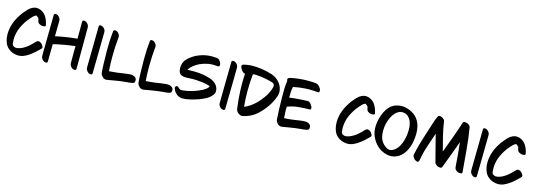

<svg xmlns="http://www.w3.org/2000/svg" viewBox="15 -1980 8775 3154"><g transform="rotate(15 4402.5 -403.5)"><path d="M107.4 -50.8C131.8 -30.3 158.2 -14.6 186.5 -3.9C216.8 6.8 247.1 11.7 277.3 12.7C288.1 12.7 299.8 11.7 310.5 10.7C332 7.8 352.5 2.9 373 -5.9C403.3 -18.6 432.6 -35.2 459 -53.7C489.3 -74.2 517.6 -96.7 543.9 -120.1C570.3 -144.5 596.7 -168.9 622.1 -195.3C628.9 -202.1 631.8 -210 631.8 -218.8V-222.7C630.9 -227.5 628.9 -232.4 626 -237.3C617.2 -253.9 608.4 -265.6 599.6 -274.4C592.8 -280.3 585.9 -285.2 579.1 -290C571.3 -293.9 563.5 -296.9 554.7 -299.8C551.8 -300.8 548.8 -300.8 545.9 -300.8C541 -300.8 537.1 -299.8 533.2 -298.8C520.5 -294.9 512.7 -288.1 508.8 -284.2L502 -277.3C485.4 -258.8 466.8 -240.2 448.2 -222.7C429.7 -205.1 411.1 -188.5 391.6 -173.8C369.1 -157.2 345.7 -142.6 322.3 -129.9C297.9 -117.2 271.5 -107.4 245.1 -102.5C234.4 -100.6 224.6 -99.6 215.8 -99.6C212.9 -99.6 204.1 -98.6 184.6 -106.4C161.1 -115.2 147.5 -131.8 144.5 -156.2C141.6 -177.7 140.6 -197.3 140.6 -215.8V-226.6C141.6 -299.8 157.2 -370.1 188.5 -437.5C219.7 -504.9 258.8 -566.4 305.7 -620.1C318.4 -634.8 333 -650.4 348.6 -666C364.3 -681.6 381.8 -693.4 400.4 -700.2C426.8 -682.6 441.4 -668 446.3 -656.2C449.2 -643.6 452.1 -631.8 454.1 -621.1C457 -604.5 464.8 -590.8 479.5 -580.1C494.1 -571.3 508.8 -565.4 524.4 -560.5C529.3 -559.6 535.2 -558.6 542 -558.6C548.8 -558.6 557.6 -559.6 567.4 -560.5C584 -562.5 591.8 -569.3 591.8 -582C591.8 -584 591.8 -585.9 590.8 -588.9C585 -621.1 575.2 -653.3 561.5 -684.6C546.9 -716.8 528.3 -744.1 503.9 -766.6C479.5 -791 448.2 -807.6 410.2 -817.4C397.5 -820.3 385.7 -821.3 374 -821.3C368.2 -821.3 362.3 -821.3 356.4 -820.3C338.9 -817.4 321.3 -812.5 303.7 -803.7C277.3 -791 254.9 -773.4 234.4 -752.9C213.9 -731.4 194.3 -709 176.8 -686.5C159.2 -665 142.6 -642.6 127.9 -618.2C112.3 -593.8 97.7 -569.3 85 -543.9C60.5 -495.1 43 -443.4 31.2 -388.7C24.4 -354.5 20.5 -320.3 20.5 -286.1C20.5 -265.6 21.5 -244.1 24.4 -223.6C29.3 -190.4 38.1 -159.2 50.8 -128.9C63.5 -99.6 82 -73.2 107.4 -50.8Z M679.7 -35.2C690.4 -20.5 702.1 -8.8 716.8 -1C725.6 3.9 737.3 6.8 750 6.8H754.9C769.5 5.9 777.3 -2.9 777.3 -20.5C778.3 -71.3 778.3 -122.1 779.3 -171.9C780.3 -222.7 780.3 -270.5 781.2 -314.5C841.8 -329.1 903.3 -341.8 964.8 -352.5C1026.4 -363.3 1087.9 -373 1150.4 -379.9C1150.4 -328.1 1150.4 -282.2 1149.4 -244.1V-89.8C1149.4 -73.2 1154.3 -56.6 1165 -41C1174.8 -26.4 1187.5 -14.6 1203.1 -6.8C1211.9 -2 1222.7 1 1235.4 1H1240.2C1254.9 0 1262.7 -8.8 1263.7 -25.4C1263.7 -145.5 1263.7 -259.8 1264.6 -367.2C1264.6 -487.3 1264.6 -608.4 1265.6 -728.5C1265.6 -746.1 1260.7 -762.7 1250 -777.3C1239.3 -792 1227.5 -803.7 1212.9 -811.5C1197.3 -819.3 1186.5 -820.3 1178.7 -820.3H1173.8C1159.2 -818.4 1151.4 -809.6 1151.4 -793V-649.4C1150.4 -601.6 1150.4 -553.7 1150.4 -505.9C1088.9 -501 1027.3 -493.2 965.8 -483.4C904.3 -474.6 843.8 -462.9 782.2 -449.2L784.2 -572.3C785.2 -613.3 785.2 -661.1 786.1 -714.8C786.1 -731.4 781.2 -748 770.5 -762.7C760.7 -777.3 748 -789.1 733.4 -797.9C724.6 -802.7 712.9 -805.7 700.2 -805.7H695.3C680.7 -804.7 672.9 -794.9 672.9 -778.3C670.9 -651.4 668.9 -531.2 668 -417C667 -302.7 665 -192.4 664.1 -84C664.1 -67.4 668.9 -50.8 679.7 -35.2Z M1440.4 -40C1451.2 -24.4 1462.9 -12.7 1477.5 -4.9C1486.3 0 1497.1 2.9 1509.8 2.9H1515.6C1530.3 2 1538.1 -7.8 1538.1 -24.4C1540 -140.6 1542 -257.8 1543.9 -375C1544.9 -491.2 1546.9 -608.4 1548.8 -724.6C1548.8 -742.2 1543.9 -758.8 1533.2 -773.4C1522.5 -788.1 1509.8 -799.8 1495.1 -807.6C1486.3 -812.5 1476.6 -815.4 1463.9 -815.4H1457C1442.4 -814.5 1435.5 -805.7 1434.6 -789.1C1433.6 -671.9 1431.6 -554.7 1429.7 -438.5C1427.7 -322.3 1425.8 -205.1 1424.8 -87.9C1424.8 -71.3 1429.7 -54.7 1440.4 -40Z M1703.1 -18.6 1724.6 4.9C1736.3 13.7 1748 19.5 1759.8 21.5C1764.6 22.5 1770.5 23.4 1776.4 23.4C1795.9 23.4 1824.2 15.6 1893.6 3.9C1929.7 -2 1970.7 -8.8 2017.6 -15.6C2048.8 -20.5 2082 -23.4 2117.2 -26.4C2142.6 -27.3 2168.9 -30.3 2195.3 -35.2C2229.5 -40 2250 -46.9 2250 -85.9V-87.9C2250 -115.2 2239.3 -134.8 2216.8 -147.5C2200.2 -156.2 2184.6 -161.1 2168.9 -163.1C2163.1 -164.1 2156.2 -164.1 2149.4 -164.1C2125 -164.1 2090.8 -161.1 2048.8 -154.3C1955.1 -139.6 1895.5 -131.8 1871.1 -130.9C1846.7 -129.9 1818.4 -127 1788.1 -124C1782.2 -205.1 1779.3 -285.2 1779.3 -366.2C1779.3 -480.5 1785.2 -593.8 1796.9 -708V-714.8C1796.9 -728.5 1792 -742.2 1782.2 -755.9C1770.5 -772.5 1757.8 -784.2 1744.1 -792C1734.4 -796.9 1723.6 -798.8 1712.9 -798.8H1706.1C1692.4 -796.9 1684.6 -788.1 1683.6 -771.5C1672.9 -674.8 1668 -576.2 1668 -475.6V-427.7L1671.9 -228.5C1672.9 -174.8 1675.8 -123 1679.7 -75.2C1680.7 -67.4 1681.6 -58.6 1684.6 -49.8C1687.5 -39.1 1694.3 -29.3 1703.1 -18.6Z M2328.1 -18.6 2349.6 4.9C2361.3 13.7 2373 19.5 2384.8 21.5C2389.6 22.5 2395.5 23.4 2401.4 23.4C2420.9 23.4 2449.2 15.6 2518.6 3.9C2554.7 -2 2595.7 -8.8 2642.6 -15.6C2673.8 -20.5 2707 -23.4 2742.2 -26.4C2767.6 -27.3 2793.9 -30.3 2820.3 -35.2C2854.5 -40 2875 -46.9 2875 -85.9V-87.9C2875 -115.2 2864.3 -134.8 2841.8 -147.5C2825.2 -156.2 2809.6 -161.1 2793.9 -163.1C2788.1 -164.1 2781.2 -164.1 2774.4 -164.1C2750 -164.1 2715.8 -161.1 2673.8 -154.3C2580.1 -139.6 2520.5 -131.8 2496.1 -130.9C2471.7 -129.9 2443.4 -127 2413.1 -124C2407.2 -205.1 2404.3 -285.2 2404.3 -366.2C2404.3 -480.5 2410.2 -593.8 2421.9 -708V-714.8C2421.9 -728.5 2417 -742.2 2407.2 -755.9C2395.5 -772.5 2382.8 -784.2 2369.1 -792C2359.4 -796.9 2348.6 -798.8 2337.9 -798.8H2331.1C2317.4 -796.9 2309.6 -788.1 2308.6 -771.5C2297.9 -674.8 2293 -576.2 2293 -475.6V-427.7L2296.9 -228.5C2297.9 -174.8 2300.8 -123 2304.7 -75.2C2305.7 -67.4 2306.6 -58.6 2309.6 -49.8C2312.5 -39.1 2319.3 -29.3 2328.1 -18.6Z M2925.8 -85.9C2941.4 -63.5 2960.9 -43.9 2984.4 -28.3C3003.9 -16.6 3024.4 -8.8 3046.9 -5.9L3060.5 -4.9H3073.2C3093.8 -4.9 3113.3 -5.9 3133.8 -8.8C3158.2 -13.7 3181.6 -18.6 3205.1 -23.4C3247.1 -34.2 3290 -45.9 3332 -60.5C3374 -76.2 3415 -93.8 3453.1 -114.3C3488.3 -133.8 3519.5 -160.2 3545.9 -192.4C3561.5 -210.9 3570.3 -232.4 3571.3 -255.9V-264.6C3571.3 -278.3 3569.3 -293 3564.5 -308.6C3557.6 -329.1 3548.8 -346.7 3537.1 -361.3C3524.4 -376 3510.7 -389.6 3495.1 -401.4C3466.8 -421.9 3433.6 -437.5 3396.5 -446.3C3359.4 -457 3324.2 -465.8 3291 -470.7C3248 -477.5 3204.1 -481.4 3159.2 -482.4H3126C3093.8 -482.4 3060.5 -481.4 3026.4 -480.5C3032.2 -491.2 3038.1 -500 3044.9 -508.8C3051.8 -517.6 3059.6 -525.4 3066.4 -531.2C3085 -549.8 3104.5 -566.4 3126 -581.1C3148.4 -595.7 3170.9 -609.4 3194.3 -620.1C3239.3 -640.6 3287.1 -655.3 3337.9 -664.1C3364.3 -668 3391.6 -669.9 3418 -669.9C3442.4 -669.9 3466.8 -668 3491.2 -665H3497.1C3509.8 -665 3518.6 -670.9 3521.5 -681.6C3523.4 -686.5 3524.4 -692.4 3524.4 -698.2C3524.4 -705.1 3523.4 -711.9 3520.5 -718.8C3516.6 -733.4 3507.8 -749 3494.1 -765.6C3481.4 -781.2 3466.8 -790 3450.2 -793C3422.9 -795.9 3395.5 -797.9 3368.2 -797.9C3334 -797.9 3299.8 -794.9 3265.6 -790C3205.1 -779.3 3148.4 -759.8 3094.7 -733.4C3067.4 -718.8 3041 -702.1 3016.6 -683.6C2992.2 -666 2970.7 -645.5 2951.2 -623C2928.7 -594.7 2914.1 -564.5 2908.2 -530.3C2906.2 -520.5 2905.3 -510.7 2904.3 -502C2903.3 -496.1 2903.3 -490.2 2903.3 -484.4C2903.3 -465.8 2906.2 -446.3 2911.1 -425.8C2919.9 -393.6 2936.5 -373 2960.9 -364.3C2983.4 -355.5 3008.8 -351.6 3035.2 -351.6H3041C3069.3 -352.5 3098.6 -354.5 3128.9 -355.5C3140.6 -356.4 3152.3 -356.4 3163.1 -356.4C3180.7 -356.4 3198.2 -355.5 3215.8 -354.5C3252 -352.5 3288.1 -349.6 3325.2 -344.7C3374 -337.9 3415 -328.1 3449.2 -315.4C3448.2 -300.8 3434.6 -282.2 3409.2 -261.7C3392.6 -250 3376 -239.3 3357.4 -228.5C3339.8 -219.7 3321.3 -210.9 3302.7 -203.1C3284.2 -194.3 3264.6 -187.5 3246.1 -180.7C3226.6 -173.8 3207 -167 3188.5 -162.1C3164.1 -155.3 3138.7 -148.4 3112.3 -143.6C3086.9 -139.6 3060.5 -135.7 3034.2 -132.8C3029.3 -131.8 3023.4 -131.8 3018.6 -131.8C3013.7 -131.8 3008.8 -131.8 3003.9 -132.8C2995.1 -134.8 2985.4 -139.6 2976.6 -148.4C2967.8 -157.2 2959 -165 2948.2 -171.9C2943.4 -174.8 2939.5 -176.8 2934.6 -176.8C2928.7 -176.8 2922.9 -174.8 2916 -169.9C2907.2 -163.1 2902.3 -155.3 2902.3 -144.5C2902.3 -139.6 2903.3 -133.8 2905.3 -128.9C2912.1 -111.3 2918.9 -96.7 2925.8 -85.9Z M3696.3 -40C3707 -24.4 3718.8 -12.7 3733.4 -4.9C3742.2 0 3752.9 2.9 3765.6 2.9H3771.5C3786.1 2 3793.9 -7.8 3793.9 -24.4C3795.9 -140.6 3797.9 -257.8 3799.8 -375C3800.8 -491.2 3802.7 -608.4 3804.7 -724.6C3804.7 -742.2 3799.8 -758.8 3789.1 -773.4C3778.3 -788.1 3765.6 -799.8 3751 -807.6C3742.2 -812.5 3732.4 -815.4 3719.7 -815.4H3712.9C3698.2 -814.5 3691.4 -805.7 3690.4 -789.1C3689.5 -671.9 3687.5 -554.7 3685.5 -438.5C3683.6 -322.3 3681.6 -205.1 3680.7 -87.9C3680.7 -71.3 3685.5 -54.7 3696.3 -40Z M3982.4 -71.3C3987.3 -42 4002 -18.6 4026.4 -1C4043 9.8 4058.6 16.6 4074.2 19.5C4078.1 20.5 4082 20.5 4085 20.5C4090.8 20.5 4096.7 19.5 4101.6 18.6C4194.3 0 4274.4 -41 4341.8 -103.5C4409.2 -167 4465.8 -237.3 4511.7 -316.4C4534.2 -355.5 4553.7 -398.4 4570.3 -446.3C4577.1 -468.8 4581.1 -491.2 4581.1 -513.7V-524.4C4580.1 -546.9 4574.2 -571.3 4565.4 -596.7C4556.6 -622.1 4543 -645.5 4525.4 -668C4506.8 -690.4 4487.3 -709 4464.8 -725.6C4438.5 -744.1 4411.1 -758.8 4382.8 -767.6C4353.5 -776.4 4324.2 -784.2 4295.9 -791C4260.7 -799.8 4225.6 -805.7 4189.5 -810.5C4155.3 -815.4 4120.1 -818.4 4085.9 -819.3C4075.2 -820.3 4064.5 -820.3 4053.7 -820.3C3996.1 -820.3 3940.4 -812.5 3886.7 -797.9C3881.8 -795.9 3877.9 -793 3875 -790C3872.1 -787.1 3869.1 -782.2 3868.2 -777.3V-765.6C3869.1 -749 3877.9 -729.5 3894.5 -707C3915 -678.7 3936.5 -664.1 3958 -662.1C3954.1 -605.5 3952.1 -547.9 3952.1 -490.2C3952.1 -450.2 3953.1 -410.2 3955.1 -369.1C3959 -270.5 3967.8 -171.9 3982.4 -71.3ZM4083 -133.8C4074.2 -220.7 4070.3 -306.6 4070.3 -393.6V-412.1C4070.3 -503.9 4075.2 -594.7 4085 -683.6C4085 -687.5 4090.8 -689.5 4102.5 -690.4C4108.4 -691.4 4115.2 -691.4 4122.1 -691.4C4128.9 -691.4 4136.7 -691.4 4144.5 -690.4C4163.1 -689.5 4182.6 -687.5 4202.1 -685.5C4220.7 -682.6 4233.4 -681.6 4238.3 -681.6C4262.7 -678.7 4287.1 -673.8 4312.5 -668.9C4336.9 -664.1 4361.3 -659.2 4385.7 -652.3C4400.4 -649.4 4416 -644.5 4432.6 -637.7C4450.2 -629.9 4460.9 -616.2 4463.9 -597.7C4464.8 -594.7 4464.8 -591.8 4464.8 -588.9C4464.8 -585.9 4464.8 -582 4463.9 -578.1C4462.9 -572.3 4460.9 -566.4 4460 -560.5C4444.3 -502.9 4418.9 -448.2 4383.8 -396.5C4348.6 -344.7 4310.5 -299.8 4270.5 -259.8C4243.2 -233.4 4213.9 -209 4183.6 -187.5C4152.3 -166 4119.1 -148.4 4083 -133.8Z M4738.3 21.5C4744.1 22.5 4750 23.4 4756.8 23.4C4772.5 23.4 4789.1 18.6 4858.4 6.8C4894.5 0 4935.5 -5.9 4982.4 -12.7C5013.7 -17.6 5046.9 -20.5 5082 -23.4C5107.4 -24.4 5133.8 -27.3 5160.2 -32.2C5194.3 -37.1 5213.9 -43.9 5214.8 -83V-85C5214.8 -111.3 5204.1 -131.8 5181.6 -144.5C5165 -154.3 5149.4 -159.2 5133.8 -160.2C5127.9 -161.1 5121.1 -161.1 5114.3 -161.1C5089.8 -161.1 5055.7 -158.2 5013.7 -151.4C4919.9 -136.7 4860.4 -128.9 4835.9 -127.9C4810.5 -127 4787.1 -126 4765.6 -124C4761.7 -172.9 4759.8 -216.8 4758.8 -254.9C4758.8 -293 4759.8 -314.5 4760.7 -317.4C4826.2 -341.8 4889.6 -356.4 4951.2 -361.3C5012.7 -367.2 5075.2 -370.1 5136.7 -371.1H5138.7C5150.4 -371.1 5156.2 -377.9 5156.2 -390.6V-396.5C5154.3 -413.1 5150.4 -425.8 5143.6 -436.5C5136.7 -449.2 5126 -461.9 5113.3 -475.6C5100.6 -489.3 5085.9 -496.1 5070.3 -496.1C5019.5 -495.1 4969.7 -492.2 4919.9 -488.3C4870.1 -485.4 4817.4 -479.5 4759.8 -471.7C4759.8 -530.3 4760.7 -570.3 4762.7 -592.8C4765.6 -614.3 4769.5 -635.7 4774.4 -656.2C4841.8 -670.9 4911.1 -680.7 4982.4 -684.6C5004.9 -685.5 5026.4 -686.5 5048.8 -686.5C5097.7 -686.5 5147.5 -683.6 5197.3 -678.7H5199.2C5204.1 -678.7 5209 -680.7 5211.9 -685.5C5214.8 -691.4 5216.8 -696.3 5217.8 -701.2V-706.1C5217.8 -711.9 5216.8 -718.8 5214.8 -725.6C5212.9 -734.4 5210 -742.2 5205.1 -749C5196.3 -763.7 5185.5 -778.3 5170.9 -791C5160.2 -801.8 5147.5 -808.6 5132.8 -811.5C5129.9 -812.5 5127 -812.5 5124 -813.5C5083 -817.4 5042 -819.3 5002 -819.3H4984.4C4937.5 -819.3 4891.6 -817.4 4845.7 -812.5C4822.3 -810.5 4799.8 -807.6 4777.3 -803.7C4754.9 -800.8 4731.4 -796.9 4709 -792C4690.4 -789.1 4674.8 -783.2 4662.1 -775.4C4655.3 -770.5 4651.4 -763.7 4651.4 -753.9C4651.4 -746.1 4653.3 -736.3 4658.2 -725.6C4643.6 -646.5 4645.5 -557.6 4645.5 -498V-439.5C4646.5 -377 4647.5 -314.5 4649.4 -252C4652.3 -189.5 4655.3 -130.9 4658.2 -75.2C4659.2 -67.4 4660.2 -58.6 4663.1 -49.8C4666 -39.1 4673.8 -27.3 4685.5 -12.7L4703.1 4.9C4714.8 13.7 4726.6 19.5 4738.3 21.5Z M5704.1 -50.8C5728.5 -30.3 5754.9 -14.6 5783.2 -3.9C5813.5 6.8 5843.8 11.7 5874 12.7C5884.8 12.7 5896.5 11.7 5907.2 10.7C5928.7 7.8 5949.2 2.9 5969.7 -5.9C6000 -18.6 6029.3 -35.2 6055.7 -53.7C6085.9 -74.2 6114.3 -96.7 6140.6 -120.1C6167 -144.5 6193.4 -168.9 6218.8 -195.3C6225.6 -202.1 6228.5 -210 6228.5 -218.8V-222.7C6227.5 -227.5 6225.6 -232.4 6222.7 -237.3C6213.9 -253.9 6205.1 -265.6 6196.3 -274.4C6189.5 -280.3 6182.6 -285.2 6175.8 -290C6168 -293.9 6160.2 -296.9 6151.4 -299.8C6148.4 -300.8 6145.5 -300.8 6142.6 -300.8C6137.7 -300.8 6133.8 -299.8 6129.9 -298.8C6117.2 -294.9 6109.4 -288.1 6105.5 -284.2L6098.6 -277.3C6082 -258.8 6063.5 -240.2 6044.9 -222.7C6026.4 -205.1 6007.8 -188.5 5988.3 -173.8C5965.8 -157.2 5942.4 -142.6 5918.9 -129.9C5894.5 -117.2 5868.2 -107.4 5841.8 -102.5C5831.1 -100.6 5821.3 -99.6 5812.5 -99.6C5809.6 -99.6 5800.8 -98.6 5781.2 -106.4C5757.8 -115.2 5744.1 -131.8 5741.2 -156.2C5738.3 -177.7 5737.3 -197.3 5737.3 -215.8V-226.6C5738.3 -299.8 5753.9 -370.1 5785.2 -437.5C5816.4 -504.9 5855.5 -566.4 5902.3 -620.1C5915 -634.8 5929.7 -650.4 5945.3 -666C5960.9 -681.6 5978.5 -693.4 5997.1 -700.2C6023.4 -682.6 6038.1 -668 6043 -656.2C6045.9 -643.6 6048.8 -631.8 6050.8 -621.1C6053.7 -604.5 6061.5 -590.8 6076.2 -580.1C6090.8 -571.3 6105.5 -565.4 6121.1 -560.5C6126 -559.6 6131.8 -558.6 6138.7 -558.6C6145.5 -558.6 6154.3 -559.6 6164.1 -560.5C6180.7 -562.5 6188.5 -569.3 6188.5 -582C6188.5 -584 6188.5 -585.9 6187.5 -588.9C6181.6 -621.1 6171.9 -653.3 6158.2 -684.6C6143.6 -716.8 6125 -744.1 6100.6 -766.6C6076.2 -791 6044.9 -807.6 6006.8 -817.4C5994.1 -820.3 5982.4 -821.3 5970.7 -821.3C5964.8 -821.3 5959 -821.3 5953.1 -820.3C5935.5 -817.4 5918 -812.5 5900.4 -803.7C5874 -791 5851.6 -773.4 5831.1 -752.9C5810.5 -731.4 5791 -709 5773.4 -686.5C5755.9 -665 5739.3 -642.6 5724.6 -618.2C5709 -593.8 5694.3 -569.3 5681.6 -543.9C5657.2 -495.1 5639.6 -443.4 5627.9 -388.7C5621.1 -354.5 5617.2 -320.3 5617.2 -286.1C5617.2 -265.6 5618.2 -244.1 5621.1 -223.6C5626 -190.4 5634.8 -159.2 5647.5 -128.9C5660.2 -99.6 5678.7 -73.2 5704.1 -50.8Z M6557.6 18.6C6576.2 22.5 6594.7 24.4 6612.3 24.4C6633.8 24.4 6654.3 21.5 6674.8 16.6C6697.3 10.7 6719.7 2 6740.2 -8.8C6753.9 -16.6 6766.6 -25.4 6779.3 -36.1C6805.7 -57.6 6828.1 -84 6847.7 -114.3C6866.2 -144.5 6881.8 -175.8 6893.6 -209C6906.2 -243.2 6915 -280.3 6920.9 -318.4C6926.8 -356.4 6929.7 -394.5 6930.7 -430.7V-439.5C6930.7 -477.5 6926.8 -514.6 6918.9 -551.8C6913.1 -583 6902.3 -612.3 6886.7 -640.6C6882.8 -648.4 6877.9 -656.2 6873 -664.1C6848.6 -704.1 6815.4 -736.3 6773.4 -760.7C6731.4 -785.2 6688.5 -801.8 6643.6 -810.5C6624 -814.5 6604.5 -816.4 6585.9 -816.4C6557.6 -816.4 6529.3 -812.5 6501 -803.7C6480.5 -798.8 6461.9 -792 6445.3 -782.2C6420.9 -769.5 6399.4 -752 6378.9 -730.5C6352.5 -701.2 6331.1 -668 6313.5 -631.8C6296.9 -595.7 6283.2 -558.6 6273.4 -521.5C6264.6 -486.3 6257.8 -450.2 6254.9 -413.1C6253.9 -398.4 6252.9 -384.8 6252.9 -370.1C6252.9 -347.7 6254.9 -326.2 6257.8 -305.7C6264.6 -260.7 6279.3 -218.8 6300.8 -179.7C6317.4 -149.4 6335.9 -122.1 6358.4 -96.7C6413.1 -35.2 6479.5 2.9 6557.6 18.6ZM6521.5 -85C6501 -97.7 6482.4 -112.3 6465.8 -128.9C6429.7 -165 6407.2 -210 6398.4 -261.7C6393.6 -292 6390.6 -321.3 6390.6 -348.6C6390.6 -361.3 6391.6 -379.9 6394.5 -404.3C6396.5 -428.7 6400.4 -449.2 6405.3 -466.8C6413.1 -502 6424.8 -536.1 6440.4 -570.3C6455.1 -604.5 6475.6 -635.7 6501 -664.1C6518.6 -682.6 6539.1 -697.3 6561.5 -708C6580.1 -716.8 6598.6 -721.7 6619.1 -721.7C6624 -721.7 6628.9 -721.7 6633.8 -720.7C6673.8 -717.8 6705.1 -702.1 6729.5 -674.8C6753.9 -647.5 6771.5 -615.2 6781.2 -579.1C6786.1 -562.5 6789.1 -544.9 6792 -526.4C6793.9 -508.8 6794.9 -491.2 6794.9 -472.7C6794.9 -440.4 6793 -409.2 6789.1 -377.9C6784.2 -345.7 6778.3 -314.5 6769.5 -284.2C6759.8 -250 6746.1 -216.8 6728.5 -185.5C6711.9 -153.3 6689.5 -127 6661.1 -104.5C6650.4 -95.7 6639.6 -88.9 6627.9 -83C6615.2 -76.2 6602.5 -72.3 6589.8 -70.3C6585 -69.3 6580.1 -69.3 6575.2 -69.3C6556.6 -69.3 6538.1 -74.2 6521.5 -85Z M7001 -38.1C7011.7 -25.4 7024.4 -14.6 7039.1 -6.8C7048.8 -2 7057.6 1 7065.4 1C7069.3 1 7073.2 0 7076.2 -1C7081.1 -2.9 7084 -5.9 7086.9 -9.8C7089.8 -14.6 7092.8 -20.5 7093.8 -27.3C7108.4 -112.3 7128.9 -196.3 7156.2 -277.3C7183.6 -359.4 7210.9 -441.4 7238.3 -522.5C7257.8 -445.3 7277.3 -369.1 7296.9 -293C7317.4 -215.8 7336.9 -139.6 7356.4 -63.5C7360.4 -50.8 7368.2 -39.1 7380.9 -29.3C7393.6 -19.5 7405.3 -12.7 7418 -7.8C7426.8 -4.9 7438.5 -3.9 7454.1 -2.9H7458C7470.7 -2.9 7479.5 -8.8 7483.4 -19.5C7513.7 -97.7 7543 -175.8 7572.3 -254.9C7602.5 -334 7630.9 -412.1 7659.2 -491.2C7667 -421.9 7673.8 -351.6 7679.7 -281.2C7684.6 -210.9 7690.4 -140.6 7696.3 -70.3C7698.2 -53.7 7705.1 -40 7717.8 -28.3C7730.5 -16.6 7744.1 -7.8 7759.8 -2C7766.6 0 7777.3 1 7792 1H7800.8C7819.3 0 7828.1 -6.8 7828.1 -21.5V-25.4C7817.4 -149.4 7806.6 -274.4 7795.9 -398.4C7785.2 -522.5 7769.5 -646.5 7749 -769.5C7747.1 -782.2 7739.3 -793.9 7725.6 -804.7C7711.9 -814.5 7699.2 -821.3 7687.5 -825.2C7678.7 -828.1 7667 -830.1 7651.4 -831.1C7634.8 -830.1 7625 -825.2 7622.1 -814.5C7591.8 -722.7 7560.5 -630.9 7527.3 -540C7494.1 -449.2 7460.9 -359.4 7426.8 -268.6C7405.3 -348.6 7384.8 -428.7 7365.2 -508.8C7345.7 -588.9 7329.1 -671.9 7316.4 -758.8C7312.5 -774.4 7302.7 -788.1 7286.1 -798.8C7268.6 -810.5 7252 -817.4 7237.3 -819.3C7234.4 -820.3 7231.4 -820.3 7228.5 -820.3C7219.7 -820.3 7211.9 -817.4 7206.1 -812.5C7198.2 -805.7 7185.5 -778.3 7167 -732.4C7139.6 -645.5 7107.4 -545.9 7071.3 -434.6C6997.1 -208 6979.5 -89.8 6979.5 -85.9C6979.5 -79.1 6981.4 -71.3 6984.4 -64.5C6988.3 -55.7 6994.1 -46.9 7001 -38.1Z M7974.6 -40C7985.4 -24.4 7997.1 -12.7 8011.7 -4.9C8020.5 0 8031.2 2.9 8043.9 2.9H8049.8C8064.5 2 8072.3 -7.8 8072.3 -24.4C8074.2 -140.6 8076.2 -257.8 8078.1 -375C8079.1 -491.2 8081.1 -608.4 8083 -724.6C8083 -742.2 8078.1 -758.8 8067.4 -773.4C8056.6 -788.1 8043.9 -799.8 8029.3 -807.6C8020.5 -812.5 8010.7 -815.4 7998 -815.4H7991.2C7976.6 -814.5 7969.7 -805.7 7968.8 -789.1C7967.8 -671.9 7965.8 -554.7 7963.9 -438.5C7961.9 -322.3 7960 -205.1 7959 -87.9C7959 -71.3 7963.9 -54.7 7974.6 -40Z M8267.6 -50.8C8292 -30.3 8318.4 -14.6 8346.7 -3.9C8377 6.8 8407.2 11.7 8437.5 12.7C8448.2 12.7 8460 11.7 8470.7 10.7C8492.2 7.8 8512.7 2.9 8533.2 -5.9C8563.5 -18.6 8592.8 -35.2 8619.1 -53.7C8649.4 -74.2 8677.7 -96.7 8704.1 -120.1C8730.5 -144.5 8756.8 -168.9 8782.2 -195.3C8789.1 -202.1 8792 -210 8792 -218.8V-222.7C8791 -227.5 8789.1 -232.4 8786.1 -237.3C8777.3 -253.9 8768.6 -265.6 8759.8 -274.4C8752.9 -280.3 8746.1 -285.2 8739.3 -290C8731.4 -293.9 8723.6 -296.9 8714.8 -299.8C8711.9 -300.8 8709 -300.8 8706.1 -300.8C8701.2 -300.8 8697.3 -299.8 8693.4 -298.8C8680.7 -294.9 8672.9 -288.1 8668.9 -284.2L8662.1 -277.3C8645.5 -258.8 8627 -240.2 8608.4 -222.7C8589.8 -205.1 8571.3 -188.5 8551.8 -173.8C8529.3 -157.2 8505.9 -142.6 8482.4 -129.9C8458 -117.2 8431.6 -107.4 8405.3 -102.5C8394.5 -100.6 8384.8 -99.6 8376 -99.6C8373 -99.6 8364.3 -98.6 8344.7 -106.4C8321.3 -115.2 8307.6 -131.8 8304.7 -156.2C8301.8 -177.7 8300.8 -197.3 8300.8 -215.8V-226.6C8301.8 -299.8 8317.4 -370.1 8348.6 -437.5C8379.9 -504.9 8418.9 -566.4 8465.8 -620.1C8478.5 -634.8 8493.2 -650.4 8508.8 -666C8524.4 -681.6 8542 -693.4 8560.5 -700.2C8586.9 -682.6 8601.6 -668 8606.4 -656.2C8609.4 -643.6 8612.3 -631.8 8614.3 -621.1C8617.2 -604.5 8625 -590.8 8639.6 -580.1C8654.3 -571.3 8668.9 -565.4 8684.6 -560.5C8689.5 -559.6 8695.3 -558.6 8702.1 -558.6C8709 -558.6 8717.8 -559.6 8727.5 -560.5C8744.1 -562.5 8752 -569.3 8752 -582C8752 -584 8752 -585.9 8751 -588.9C8745.1 -621.1 8735.4 -653.3 8721.7 -684.6C8707 -716.8 8688.5 -744.1 8664.1 -766.6C8639.6 -791 8608.4 -807.6 8570.3 -817.4C8557.6 -820.3 8545.9 -821.3 8534.2 -821.3C8528.3 -821.3 8522.5 -821.3 8516.6 -820.3C8499 -817.4 8481.4 -812.5 8463.9 -803.7C8437.5 -791 8415 -773.4 8394.5 -752.9C8374 -731.4 8354.5 -709 8336.9 -686.5C8319.3 -665 8302.7 -642.6 8288.1 -618.2C8272.5 -593.8 8257.8 -569.3 8245.1 -543.9C8220.7 -495.1 8203.1 -443.4 8191.4 -388.7C8184.6 -354.5 8180.7 -320.3 8180.7 -286.1C8180.7 -265.6 8181.6 -244.1 8184.6 -223.6C8189.5 -190.4 8198.2 -159.2 8210.9 -128.9C8223.6 -99.6 8242.2 -73.2 8267.6 -50.8Z"/></g></svg>

Font: ChillSide Comic
Style: Regular
Weight: 400
Designer: Koroletov, Abay Emes
Version: Version 1.000